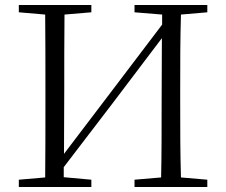

<svg xmlns="http://www.w3.org/2000/svg" viewBox="-20 -745 900 765"><path d="M516 -696 626 -687V-647L428 -386L235 -132L236 -390C236 -490 236 -590 237 -687L344 -696V-725H55V-696L160 -687C161 -590 161 -490 161 -390V-335C161 -235 161 -136 160 -38L55 -29V0H344V-29L234 -39V-79L429 -334L625 -593L624 -341C624 -236 624 -136 622 -38L516 -29V0H806V-29L701 -38C698 -137 698 -235 698 -335V-390C698 -490 698 -590 701 -687L806 -696V-725H516Z"/></svg>

Font: Noto Serif KR Light
Style: Regular
Weight: 300
Designer: Ryoko NISHIZUKA 西塚涼子 (kana & ideographs); Frank Grießhammer (Latin, Greek & Cyrillic); Wenlong ZHANG 张文龙 (bopomofo); San
Foundry: Adobe
Version: Version 2.001;hotconv 1.1.0;makeotfexe 2.6.0